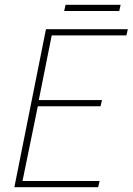

<svg xmlns="http://www.w3.org/2000/svg" viewBox="-20 -782 554 802"><path d="M40 0H390L396 -26H74L138 -338H400L406 -364H142L196 -634H508L514 -660H172ZM248 -736H478L484 -762H254Z"/></svg>

Font: Source Sans Pro ExtraLight
Style: Italic
Weight: 200
Italic angle: -11°
Designer: Paul D. Hunt
Foundry: Adobe Systems Incorporated
Version: Version 3.006;hotconv 1.0.111;makeotfexe 2.5.65597